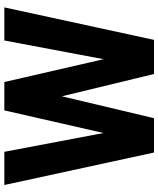

<svg xmlns="http://www.w3.org/2000/svg" viewBox="60 -812 751 912"><g transform="rotate(-90 436.0 -355.5)"><path d="M13.7 -710.9 168 0H331.1L435.1 -437.5L541 0H703.1L857.4 -710.9H700.2L611.3 -239.3L502.9 -710.9H368.2L260.7 -239.7L171.4 -710.9Z"/></g></svg>

Font: Vazirmatn ExtraBold
Style: Regular
Weight: 800
Designer: Saber Rastikerdar
Foundry: Saber Rastikerdar
Version: Version 33.003